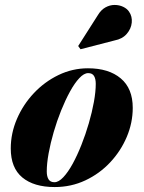

<svg xmlns="http://www.w3.org/2000/svg" viewBox="-20 -746 583 776"><path d="M201 10Q117 10 70.2 -28.8Q23.5 -67.5 23.5 -146Q23.5 -207.5 48.5 -265.5Q73.5 -323.5 116.8 -369.5Q160 -415.5 216.5 -442.8Q273 -470 335.5 -470Q419.5 -470 468 -429.2Q516.5 -388.5 516.5 -310Q516.5 -250 492.5 -193Q468.5 -136 425.5 -90Q382.5 -44 325 -17Q267.5 10 201 10ZM200 -9.5Q217 -9.5 236 -29.8Q255 -50 273.8 -84.2Q292.5 -118.5 309.2 -160.8Q326 -203 339 -247.8Q352 -292.5 359.5 -334Q367 -375.5 367 -407Q367 -427.5 360 -439Q353 -450.5 336.5 -450.5Q319.5 -450.5 300.5 -430.2Q281.5 -410 262.8 -375.8Q244 -341.5 227 -299.2Q210 -257 197 -212.2Q184 -167.5 176.5 -126.2Q169 -85 169 -53Q169 -33 176.2 -21.2Q183.5 -9.5 200 -9.5ZM305.5 -547 296 -560 375 -684Q388 -706 406 -716Q424 -726 443 -726Q462 -726 477.8 -718.5Q493.5 -711 501.5 -699Q515 -679.5 512.5 -654.5Q510 -629.5 492.2 -609Q474.5 -588.5 443 -582.5Z"/></svg>

Font: Bodoni Moda ExtraBold
Style: Italic
Weight: 800
Italic angle: -13°
Version: Version 2.005